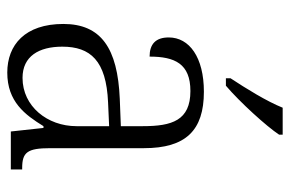

<svg xmlns="http://www.w3.org/2000/svg" viewBox="-158 -648 816 541"><g transform="rotate(90 250.5 -378.0)"><path d="M201 -619V-606H222C268 -645 337 -721 360 -756V-766H284C266 -721 230 -663 201 -619ZM185 10C267 10 304 -40 336 -92H341L351 0H458V-32H454C410 -32 398 -46 398 -111V-375C398 -493 348 -544 239 -544C142 -544 86 -503 86 -445C86 -408 105 -391 140 -391C140 -462 160 -506 237 -506C320 -506 336 -454 336 -372V-310L259 -307C116 -301 48 -254 48 -148C48 -40 107 10 185 10ZM200 -33C139 -33 112 -79 112 -145C112 -224 151 -269 269 -274L336 -277V-185C336 -103 280 -33 200 -33Z"/></g></svg>

Font: Noto Serif Bengali SemiCondensed Light
Style: Regular
Weight: 300
Width: 4
Designer: Juan Bruce, Universal Thirst, Indian Type Foundry and the Monotype Design Team.
Foundry: Monotype Imaging Inc.
Version: Version 2.003